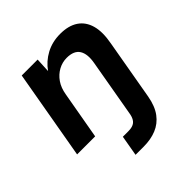

<svg xmlns="http://www.w3.org/2000/svg" viewBox="-197 -655 1015 1015"><g transform="rotate(-45 311.0 -147.0)"><path d="M22 0 110 -502H229L225 -420Q255 -463 302.5 -488.5Q350 -514 409 -514Q471 -514 510 -488Q549 -462 563 -412Q577 -362 563 -288L504 49Q493 111 465 148.5Q437 186 395 203Q353 220 300 220H239L259 105H300Q332 105 348 92Q364 79 370 50L427 -276Q438 -336 418 -368Q398 -400 344 -400Q311 -400 281.5 -384Q252 -368 231.5 -338.5Q211 -309 204 -266L157 0Z"/></g></svg>

Font: DM Sans 16pt
Style: Bold Italic
Weight: 700
Italic angle: -10°
Version: Version 4.004;gftools[0.9.30]